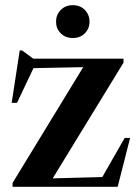

<svg xmlns="http://www.w3.org/2000/svg" viewBox="-20 -720 532 740"><path d="M28.5 0V-15L314 -483L364.5 -462.5L67 -456.5L119 -478.5L45.5 -323.5H25L56 -525.5H65.5L108 -494H456V-478.5L167.5 -7L105.5 -30.5L405.5 -38.5L360 -12.5L460.5 -188.5H481.5L433.5 0ZM260.5 -573.5Q232 -573.5 214 -591.8Q196 -610 196 -636.5Q196 -663 214 -681.5Q232 -700 260.5 -700Q289.5 -700 307.2 -681.5Q325 -663 325 -636.5Q325 -610 307.2 -591.8Q289.5 -573.5 260.5 -573.5Z"/></svg>

Font: Newsreader 60pt SemiBold
Style: Regular
Weight: 600
Designer: Hugues Gentile
Foundry: Production Type
Version: Version 1.003